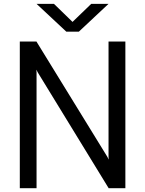

<svg xmlns="http://www.w3.org/2000/svg" viewBox="-20 -988 762 1008"><path d="M171.9 0H84V-770H171.9V-769L543.9 -164.1L550.8 -149.9L549.8 -164.1V-770H638.2V0H549.8V-1L178.2 -607.9L170.9 -622.1L171.9 -607.9ZM394 -821.8H328.1L171.9 -967.8H263.2L360.8 -873L459 -967.8H549.8Z"/></svg>

Font: Junction Regular
Style: Regular
Weight: 500
Designer: Caroline Hadilaksono
Foundry: Caroline Hadilaksono
Version: Version 1.056